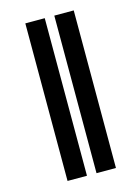

<svg xmlns="http://www.w3.org/2000/svg" viewBox="-110 -777 614 841"><g transform="rotate(-15 197.0 -357.0)"><path d="M177.9 -714.5V0H89.8V-714.5ZM309.3 -714.5V0H221.2V-714.5Z"/></g></svg>

Font: Inter UI
Style: Bold
Weight: 700
Designer: Rasmus Andersson
Foundry: rsms
Version: 3.2;8d6f07862